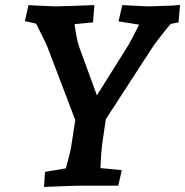

<svg xmlns="http://www.w3.org/2000/svg" viewBox="-20 -730 728 755"><path d="M122 -637 78 -647 92 -710 124 -708 198 -705Q226 -705 351 -710L346 -642L273 -635Q276 -612 281 -586.5Q286 -561 290 -549L361 -355L479 -543Q502 -581 527 -633L446 -646L461 -710Q549 -705 568 -705L656 -708Q678 -710 688 -710L682 -642L651 -636Q594 -567 577 -540L396 -261L384 -178Q377 -131 375 -69L459 -61L445 0H305Q271 0 153 5L157 -54L239 -68Q257 -134 259 -148L276 -258L167 -544Q162 -558 122 -637Z"/></svg>

Font: Andada Pro
Style: Bold Italic
Weight: 700
Italic angle: -7°
Designer: Carolina Giovagnoli
Foundry: Huerta Tipografica
Version: Version 3.005; ttfautohint (v1.8.4)